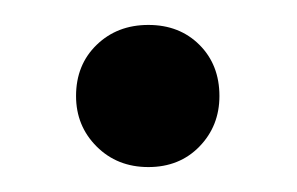

<svg xmlns="http://www.w3.org/2000/svg" viewBox="-20 -419 238 154"><path d="M99 -285Q74 -285 57.5 -301.5Q41 -318 41 -342Q41 -367 57.5 -383Q74 -399 99 -399Q124 -399 140 -383Q156 -367 156 -342Q156 -318 140 -301.5Q124 -285 99 -285Z"/></svg>

Font: DM Sans 16pt
Style: Regular
Weight: 400
Version: Version 4.004;gftools[0.9.30]